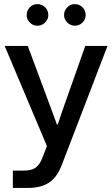

<svg xmlns="http://www.w3.org/2000/svg" viewBox="-20 -754 550 941"><path d="M43 167V82H99.1Q134.3 82 154.5 67.6Q174.8 53.2 187 21L210 -38.1L2.9 -528.8H116.2L235.8 -207L258.8 -144H263.2L284.2 -207L397.9 -528.8H506.8L286.1 45.9Q262.2 112.8 221.9 139.9Q181.6 167 117.2 167ZM110.8 -680.2Q110.8 -702.6 126.2 -718.3Q141.6 -733.9 163.1 -733.9Q185.5 -733.9 201.2 -718.3Q216.8 -702.6 216.8 -680.2Q216.8 -659.2 200.9 -643.6Q185.1 -627.9 163.1 -627.9Q141.6 -627.9 126.2 -643.6Q110.8 -659.2 110.8 -680.2ZM293.9 -680.2Q293.9 -702.1 309.6 -718Q325.2 -733.9 347.2 -733.9Q368.7 -733.9 384.3 -718.3Q399.9 -702.6 399.9 -680.2Q399.9 -659.2 384.3 -643.6Q368.7 -627.9 347.2 -627.9Q325.7 -627.9 309.8 -643.6Q293.9 -659.2 293.9 -680.2Z"/></svg>

Font: Lumene Sans Medium
Style: Regular
Weight: 500
Designer: Deni Anggara
Version: Version 1.003;Glyphs 3.1.2 (3151)